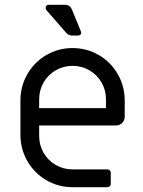

<svg xmlns="http://www.w3.org/2000/svg" viewBox="-20 -779 597 799"><path d="M65 -218V-361Q65 -420 94 -470.5Q123 -521 173 -550Q223 -579 282 -579Q341 -579 391 -550Q441 -521 470 -470.5Q499 -420 499 -361V-293Q499 -278 488.5 -267.5Q478 -257 463 -257H143V-213Q143 -175 161.5 -143Q180 -111 212 -92.5Q244 -74 282 -74H427Q433 -74 437 -70Q441 -66 441 -60V-14Q441 -8 437 -4Q433 0 427 0H282Q223 0 173 -29Q123 -58 94 -108.5Q65 -159 65 -218ZM421 -329V-366Q421 -404 402.5 -436Q384 -468 352 -486.5Q320 -505 282 -505Q244 -505 212 -486.5Q180 -468 161.5 -436Q143 -404 143 -366V-329ZM255 -643 174 -736Q170 -740 170 -746Q170 -752 173.5 -755.5Q177 -759 184 -759H251Q271 -759 279 -740L316 -650Q318 -644 318 -643Q318 -638 314.5 -634.5Q311 -631 305 -631H281Q265 -631 255 -643Z"/></svg>

Font: Miriam Libre
Style: Regular
Weight: 400
Designer: Michal Sahar
Foundry: Hagilda
Version: Version 1.001